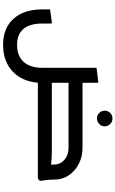

<svg xmlns="http://www.w3.org/2000/svg" viewBox="234 -770 767 1276"><g transform="rotate(90 618.0 -132.5)"><path d="M431 -73V-390L528 -402L531 -394V-73ZM498 -204V-297H879V-204ZM498 0V-93H879V0ZM279 231Q168 231 105.5 162Q43 93 43 -29H137Q137 54 173 96Q209 138 279 138Q352 138 391.5 94.5Q431 51 431 -29H531Q531 52 499 110.5Q467 169 410.5 200Q354 231 279 231ZM43 -29V-81L134 -94L137 -86V-29ZM431 -29V-350L528 -362L531 -354V-29ZM1074 -110Q1074 -136 1059.5 -157.5Q1045 -179 1020 -191.5Q995 -204 963 -204H816V-215L826 -297H963Q1020 -297 1068 -273Q1116 -249 1145 -206.5Q1174 -164 1174 -110ZM690 0 686 -7 732 -93H871V0ZM732 0V-93H983Q1008 -93 1032.5 -91.5Q1057 -90 1073 -88Q1089 -86 1089 -86V0ZM781 -204 777 -211 823 -297H941V-204ZM1084 0Q1081 -22 1077.5 -49.5Q1074 -77 1074 -110H1174Q1174 -79 1177 -55Q1180 -31 1183 -14L1168 0ZM768 -393Q746 -393 731 -408Q716 -423 716 -444Q716 -466 731 -481Q746 -496 768 -496Q789 -496 804.5 -481Q820 -466 820 -444Q820 -423 804.5 -408Q789 -393 768 -393Z"/></g></svg>

Font: Fustat SemiBold
Style: Regular
Weight: 600
Designer: Mohamed Gaber, Khaled Hosny, Laura Garcia Mut
Foundry: Kief Type Foundry, Alif Type Foundry, Hard Type Foundry
Version: Version 1.007